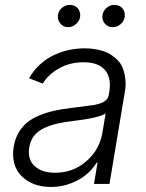

<svg xmlns="http://www.w3.org/2000/svg" viewBox="-20 -750 596 783"><path d="M188.9 12.4Q111.9 12.4 68 -31.8Q24.1 -76 35.9 -152.3Q41.2 -183.9 55.6 -208.6Q70 -233.3 90.4 -250.2Q110.8 -267 140.1 -279.1Q169.4 -291.2 200.8 -298.3Q232.2 -305.4 272.4 -310Q352.3 -320 362.6 -321.7Q405.5 -329.5 417.6 -347.7Q422.2 -354.4 423.7 -363.3L425.8 -376.1Q435 -432.5 408.2 -464.3Q381.4 -496.1 320.7 -496.1Q264.6 -496.1 220.7 -471.2Q176.8 -446.4 154.5 -409.1L98.4 -430.8Q116.8 -463.1 143.3 -487.2Q169.7 -511.4 199.9 -525.4Q230.1 -539.4 261.4 -546.2Q292.6 -552.9 325.3 -552.9Q344.1 -552.9 361.9 -550.4Q379.6 -547.9 398.4 -542.3Q417.3 -536.6 432.2 -527.2Q447.1 -517.8 460.6 -503.7Q474.1 -489.7 481.2 -470.5Q488.3 -451.3 491.3 -426.5Q494.3 -401.6 488.3 -370.4L426.5 0H363.3L377.8 -86.3H373.9Q357.6 -60.4 333.1 -39.1Q308.6 -17.8 270.2 -2.7Q231.9 12.4 188.9 12.4ZM204.9 -45.5Q278.8 -45.5 332.6 -92.9Q386.4 -140.3 397.7 -209.2L410.9 -288Q389.2 -269.5 263.8 -254.6Q189.3 -245.7 148.3 -221.4Q107.2 -197.1 99.4 -149.5Q91.3 -100.9 120.7 -73.2Q150.2 -45.5 204.9 -45.5ZM439.3 -639.2Q419.7 -639.2 407.1 -654.3Q394.5 -669.4 398.1 -689.3Q401.3 -706.7 415.3 -718.4Q429.3 -730.1 446 -730.1Q467.3 -730.1 479.6 -715.6Q491.8 -701 488.3 -680Q485.4 -663 471.4 -651.1Q457.4 -639.2 439.3 -639.2ZM257.5 -639.2Q238.3 -639.2 225.9 -654.3Q213.4 -669.4 216.3 -689.3Q218.8 -706.3 233.1 -718.2Q247.5 -730.1 264.2 -730.1Q285.5 -730.1 297.6 -715.7Q309.7 -701.3 306.5 -680Q303.6 -663.7 289.6 -651.5Q275.6 -639.2 257.5 -639.2Z"/></svg>

Font: Karasuma Gothic
Style: Light Italic
Weight: 300
Italic angle: 9.39998°
Designer: Rasmus Andersson / Ryoko Nishizuka
Foundry: rsms
Version: Version 1.00